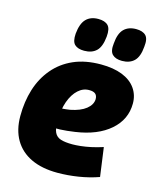

<svg xmlns="http://www.w3.org/2000/svg" viewBox="-116 -847 765 937"><g transform="rotate(15 266.5 -378.5)"><path d="M167 -299Q183 -297 204.5 -298.5Q226 -300 245 -303Q296 -313 323.5 -335Q351 -357 352 -385Q352 -403 342 -411.5Q332 -420 312 -420Q281 -421 255.5 -398Q230 -375 215 -333.5Q200 -292 200 -234Q199 -197 208.5 -177Q218 -157 240 -150Q262 -143 299 -143Q316 -143 340 -145.5Q364 -148 392 -154Q420 -160 451 -170L471 -24Q423 -7 369.5 1.5Q316 10 264 10Q186 10 131 -16Q76 -42 47 -91.5Q18 -141 18 -211Q18 -284 37.5 -346.5Q57 -409 97 -456.5Q137 -504 196 -530Q255 -556 334 -556Q397 -556 441.5 -538.5Q486 -521 509.5 -488Q533 -455 533 -412Q533 -331 470 -276Q407 -221 296 -205Q256 -199 222 -197.5Q188 -196 156 -200ZM427 -599Q395 -599 378.5 -615Q362 -631 367 -671Q371 -722 393.5 -744.5Q416 -767 455 -767Q488 -767 504 -751Q520 -735 515 -694Q511 -643 488.5 -621Q466 -599 427 -599ZM236 -599Q204 -599 188 -614Q172 -629 175 -669Q180 -721 202.5 -744Q225 -767 264 -767Q297 -767 313 -751Q329 -735 325 -694Q320 -642 297.5 -620.5Q275 -599 236 -599Z"/></g></svg>

Font: Georama ExtraCondensed Thin ExtraBold
Style: Italic
Weight: 800
Italic angle: -9°
Version: Version 1.001